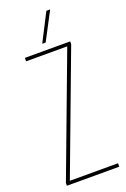

<svg xmlns="http://www.w3.org/2000/svg" viewBox="-169 -945 656 999"><g transform="rotate(-20 159.5 -446.0)"><path d="M18 0V-15L267 -679V-681H40V-700H291V-685L42 -21V-19H308V0ZM150 -738 229 -892H250L169 -738Z"/></g></svg>

Font: Georama Condensed Thin
Style: Regular
Weight: 100
Width: 3
Designer: Jean-Baptiste Levee
Foundry: Production Type
Version: Version 1.000